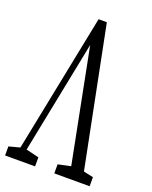

<svg xmlns="http://www.w3.org/2000/svg" viewBox="-161 -824 768 972"><g transform="rotate(20 223.0 -338.0)"><path d="M-10.7 67.4V18.6L60.1 0H73.2L150.9 18.6V67.4ZM35.6 67.4 198.2 -742.7H242.7L404.3 67.4H335L195.8 -641.6H210L206.5 -623.5L68.4 67.4ZM254.4 67.4V18.6L342.3 0H358.4L444.8 18.6V67.4Z"/></g></svg>

Font: Scarab Serif
Style: Condensed
Weight: 400
Designer: John Roberts
Foundry: Scarab
Version: 1.0